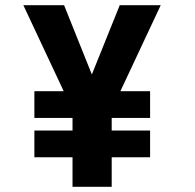

<svg xmlns="http://www.w3.org/2000/svg" viewBox="-20 -720 750 740"><path d="M112.5 -217H259.5V-265.5H112.5V-368.5H225.5L70 -700H227L334 -433L441.5 -700H599.5L444 -368.5H558.5V-265.5H410.5V-217H558.5V-114H410.5V0H259.5V-114H112.5Z"/></svg>

Font: League Mono
Style: Bold
Weight: 700
Width: 6
Designer: Tyler Finck
Foundry: The League of Moveable Type / Tyler Finck
Version: Version 2.300;RELEASE